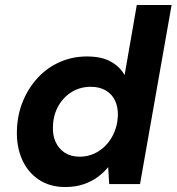

<svg xmlns="http://www.w3.org/2000/svg" viewBox="-20 -740 710 772"><path d="M242 12Q180 12 135.5 -18Q91 -48 68.5 -99.5Q46 -151 48 -216Q50 -280 72.5 -334Q95 -388 133 -428.5Q171 -469 221.5 -491Q272 -513 329 -513Q389 -513 426 -492Q463 -471 481 -438L530 -720H670L543 0H419L415 -68Q397 -46 372.5 -28Q348 -10 315.5 1Q283 12 242 12ZM300 -110Q342 -110 376.5 -132Q411 -154 431.5 -191.5Q452 -229 454 -274Q455 -309 442.5 -335.5Q430 -362 405 -376.5Q380 -391 345 -391Q303 -391 269 -370.5Q235 -350 214.5 -313.5Q194 -277 193 -232Q191 -197 203.5 -169.5Q216 -142 240.5 -126Q265 -110 300 -110Z"/></svg>

Font: DM Sans 17pt ExtraBold
Style: Italic
Weight: 800
Italic angle: -10°
Version: Version 4.004;gftools[0.9.30]